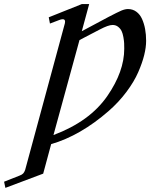

<svg xmlns="http://www.w3.org/2000/svg" viewBox="-52 -742 728 930"><path d="M333 -547.9 207 -87.9Q382.8 -153.8 467.8 -276.9Q549.8 -395.5 549.8 -505.9Q549.8 -521.5 549.3 -532.7Q548.8 -543.9 545.7 -562Q542.5 -580.1 536.9 -591.8Q531.2 -603.5 520 -612.3Q508.8 -621.1 493.2 -621.1Q473.1 -621.1 431.2 -599.1ZM-25.9 168 -32.2 138.2 42 108.9Q54.2 104.5 60.1 98.4Q65.9 92.3 69.8 81.1L262.2 -628.9Q263.2 -631.8 263.2 -637.2Q263.2 -648.9 252 -648.9Q244.1 -648.9 234.9 -645L189.9 -627.9L184.1 -658.2L344.2 -722.2H379.9L344.2 -590.8L474.1 -660.2Q518.1 -683.1 535.9 -690.7Q553.7 -698.2 567.9 -698.2Q590.8 -698.2 608.4 -685.3Q626 -672.4 636 -650.1Q646 -627.9 650.9 -601.3Q655.8 -574.7 655.8 -543.9Q655.8 -513.2 646.5 -475.3Q637.2 -437.5 617.4 -392.1Q597.7 -346.7 560.5 -296.9Q523.4 -247.1 474.1 -204.1Q337.4 -85 195.8 -43.9L157.2 99.1Z"/></svg>

Font: Flanker Steampunk
Style: Italic
Weight: 400
Italic angle: -12°
Designer: Alexey Kryukov, Leonardo Di Lena
Foundry: Alexey Kryukov, Leonardo Di Lena
Version: 1.210